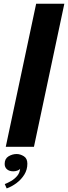

<svg xmlns="http://www.w3.org/2000/svg" viewBox="-20 -802 372 1049"><path d="M331.5 -781.5 165.5 0H11.5L177.5 -781.5ZM52.5 134Q31 134 18.2 123Q5.5 112 5.5 93.5Q5.5 65 26.5 52.2Q47.5 39.5 71 39.5Q90.5 39.5 110 51.5Q129.5 63.5 129.5 92.5Q129.5 125 113 151.8Q96.5 178.5 70.5 198Q44.5 217.5 16.5 227.5L6 203.5Q21.5 198 40.5 187Q59.5 176 73.8 159.2Q88 142.5 90 119.5Q85.5 126.5 74.8 130.2Q64 134 52.5 134Z"/></svg>

Font: Epilogue
Style: Bold Italic
Weight: 700
Italic angle: -12°
Designer: Tyler Finck
Foundry: Etcetera Type Co
Version: Version 2.111; ttfautohint (v1.8.3)